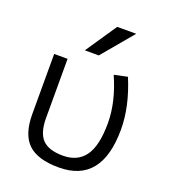

<svg xmlns="http://www.w3.org/2000/svg" viewBox="-140 -857 851 968"><g transform="rotate(20 286.0 -373.5)"><path d="M284 -590H209L322 -757H424ZM388 -524 459 -539Q517 -400 517 -277Q517 10 287 10Q173 10 121.5 -39.5Q70 -89 70 -197V-520H142V-203Q142 -123 176 -88Q210 -53 286 -53Q365 -53 404.5 -108.5Q444 -164 444 -285Q444 -397 388 -524Z"/></g></svg>

Font: M PLUS 1p
Style: Regular
Weight: 400
Version: Version 1.062